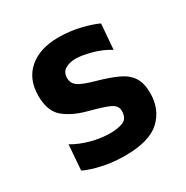

<svg xmlns="http://www.w3.org/2000/svg" viewBox="-127 -618 716 739"><g transform="rotate(-30 231.0 -248.5)"><path d="M224 12.5Q172.5 12.5 126 2.5Q79.5 -7.5 48 -22.5L56.5 -134.5Q90 -114.5 133.2 -102.8Q176.5 -91 219 -91Q251.5 -91 275 -100.5Q298.5 -110 298.5 -144Q298.5 -167 273.8 -179Q249 -191 185.5 -207.5Q121.5 -224.5 85.2 -255.5Q49 -286.5 49 -353.5Q49 -428 97 -469.2Q145 -510.5 226.5 -510.5Q278.5 -510.5 324.2 -499.2Q370 -488 397.5 -475L388.5 -362.5Q354 -384.5 312 -395.5Q270 -406.5 245 -406.5Q217.5 -406.5 198.2 -395.2Q179 -384 179 -357.5Q179 -335.5 196.2 -322Q213.5 -308.5 271 -292.5Q323 -278 357.8 -262Q392.5 -246 410 -219.8Q427.5 -193.5 427.5 -148.5Q427.5 -76.5 380 -32Q332.5 12.5 224 12.5Z"/></g></svg>

Font: Commissioner SemiBold
Style: Regular
Weight: 600
Designer: Kostas Bartsokas
Foundry: Kostas Bartsokas
Version: Version 1.000; ttfautohint (v1.8.3)